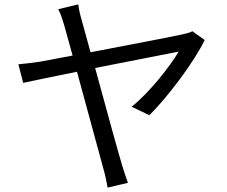

<svg xmlns="http://www.w3.org/2000/svg" viewBox="-20 -814 1040 878"><path d="M916 -631 860 -671C848 -665 830 -660 815 -657C776 -648 566 -608 394 -575L355 -717C346 -748 340 -773 338 -794L246 -772C255 -756 263 -734 274 -697L312 -560L164 -532C128 -527 99 -523 64 -520L86 -435C118 -442 217 -463 332 -486L454 -38C462 -11 468 22 472 44L565 22C557 -1 545 -35 539 -56C522 -112 464 -323 415 -503L797 -578C760 -514 664 -391 582 -326L663 -287C745 -368 869 -532 916 -631Z"/></svg>

Font: Source Han Sans KR
Style: Regular
Weight: 400
Designer: Ryoko NISHIZUKA 西塚涼子 (kana, bopomofo & ideographs); Paul D. Hunt (Latin, Greek & Cyrillic); Sandoll Communications 산돌커뮤니
Foundry: Adobe
Version: Version 2.004;hotconv 1.0.118;makeotfexe 2.5.65603